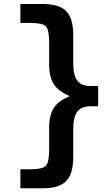

<svg xmlns="http://www.w3.org/2000/svg" viewBox="-20 -790 573 979"><path d="M84 -769.5H200.2Q282.2 -769.5 317.9 -732.9Q353.5 -696.3 353.5 -610.4V-467.8Q353.5 -406.2 374 -378.9Q394.5 -351.6 440.4 -351.6H480.5V-248H440.4Q395.5 -248 374.5 -221.2Q353.5 -194.3 353.5 -131.8V9.8Q353.5 95.7 317.9 132.8Q282.2 169.9 200.2 169.9H84V73.2H136.7Q195.3 73.2 212.9 56.2Q230.5 39.1 230.5 -27.3V-136.7Q230.5 -203.1 254.4 -239.7Q278.3 -276.4 334 -298.8V-300.8Q278.3 -324.2 254.4 -360.8Q230.5 -397.5 230.5 -462.9V-573.2Q230.5 -639.6 213.4 -656.2Q196.3 -672.9 136.7 -672.9H84Z"/></svg>

Font: Mgen+ 1c bold
Style: Bold
Weight: 700
Designer: [Source Han Sans]
Ryoko NISHIZUKA  (kana & ideographs); Paul D. Hunt (Latin, Greek & Cyrillic); Wenlong ZHANG  (bopomofo
Version: Version 1.059.20150602